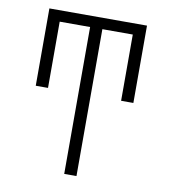

<svg xmlns="http://www.w3.org/2000/svg" viewBox="-77 -736 704 802"><g transform="rotate(10 275.0 -335.0)"><path d="M249 0V-623H120V-342H68V-670H482V-342H430V-623H301V0Z"/></g></svg>

Font: Lode Dark
Style: Regular
Weight: 400
Monospace: yes
Designer: Belleve Invis
Foundry: Belleve Invis
Version: Version 29.2.0; ttfautohint (v1.8.3)